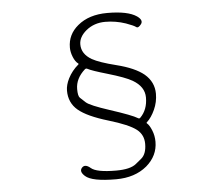

<svg xmlns="http://www.w3.org/2000/svg" viewBox="-56 -835 1112 954"><g transform="rotate(-5 500.0 -357.5)"><path d="M485 56Q365 56 332 26Q305 2 321 -16Q337 -34 364 -11Q391 13 489 13Q560 13 589 -11Q603 -23 617 -34Q644 -56 644 -107Q644 -152 610 -179Q573 -208 472 -238Q368 -269 324 -306Q280 -343 280 -404Q280 -432 296 -464Q315 -501 347 -528Q351 -531 347 -534Q333 -544 323 -568.5Q313 -593 313 -616Q313 -681 365 -724Q421 -771 513 -771Q615 -771 659 -741Q689 -720 675 -701Q660 -681 650 -689Q640 -697 601 -711Q551 -728 499 -728Q443 -728 403 -695Q366 -664 366 -627Q366 -579 416 -550Q451 -530 535 -509Q627 -486 672 -449Q719 -409 719 -350Q719 -309 702 -271.5Q685 -234 662 -213Q658 -210 662 -207Q674 -197 685 -170Q696 -143 696 -113Q696 -43 639 6Q579 56 485 56ZM620 -237Q626 -233 631 -238Q668 -275 668 -336Q668 -390 610 -424Q576 -444 487 -470Q411 -492 391 -503Q384 -507 378 -502Q331 -460 331 -407Q331 -372 341 -363Q355 -351 368 -338Q387 -321 482 -290Q593 -254 620 -237Z"/></g></svg>

Font: Resource Han Rounded JP Light
Style: Regular
Weight: 300
Designer: Cyano Hao (round all glyphs); Ryoko NISHIZUKA 西塚涼子 (kana, bopomofo & ideographs); Paul D. Hunt (Latin, Greek & Cyrillic)
Foundry: Cyano Hao
Version: 0.990